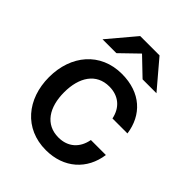

<svg xmlns="http://www.w3.org/2000/svg" viewBox="-211 -845 969 969"><g transform="rotate(45 273.5 -360.0)"><path d="M287 12C416 12 503 -68 519 -185H412C400 -119 355 -78 287 -78C194 -78 146 -153 146 -260C146 -367 194 -442 287 -442C354 -442 399 -403 412 -339H519C503 -454 422 -532 287 -532C134 -532 38 -416 38 -260C38 -104 134 12 287 12ZM355 -732H217L94 -586H193L286 -676L380 -586H479Z"/></g></svg>

Font: Aspekta 500
Style: Regular
Weight: 500
Designer: Ivo Dolenc
Version: Version 2.100